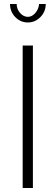

<svg xmlns="http://www.w3.org/2000/svg" viewBox="-20 -937 277 957"><path d="M144 0H93V-710H144ZM119 -853Q139 -853 155.5 -871.5Q172 -890 175 -917H208Q208 -879 181.5 -852Q155 -825 119 -825Q82 -825 56 -852Q30 -879 30 -917H63Q63 -892 80 -872.5Q97 -853 119 -853Z"/></svg>

Font: Raleway
Style: Light
Weight: 300
Designer: Matt McInerney, Pablo Impallari, Rodrigo Fuenzalida
Foundry: Matt McInerney, Pablo Impallari, Rodrigo Fuenzalida
Version: Version 3.000